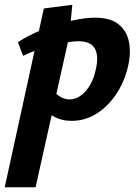

<svg xmlns="http://www.w3.org/2000/svg" viewBox="-56 -506 593 815"><path d="M-36 289 130 -470 251 -486 238 -353 95 289ZM249 7Q211 7 183 -6Q155 -19 137 -38.5Q119 -58 111 -78L163 -129Q181 -106 200.5 -95Q220 -84 239 -84Q264 -84 286 -99.5Q308 -115 325.5 -144Q343 -173 351 -213Q364 -269 346.5 -300Q329 -331 276 -331Q257 -331 228.5 -326.5Q200 -322 167 -313.5Q134 -305 101 -293.5Q68 -282 42 -269L20 -327Q71 -360 131.5 -383Q192 -406 249 -418.5Q306 -431 347 -431Q412 -431 446.5 -403.5Q481 -376 490.5 -332.5Q500 -289 491 -241Q478 -171 442.5 -114.5Q407 -58 357 -25.5Q307 7 249 7Z"/></svg>

Font: Ysabeau Office ExtraBold
Style: Italic
Weight: 800
Italic angle: -12°
Designer: Christian Thalmann (Catharsis Fonts)
Version: Version 2.001;gftools[0.9.30]; featfreeze: tnum,lnum,ss02